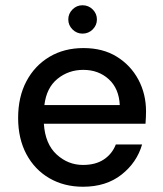

<svg xmlns="http://www.w3.org/2000/svg" viewBox="-20 -699 619 731"><path d="M296 12Q224 12 168 -20.5Q112 -53 80.5 -112Q49 -171 49 -250Q49 -330 80.5 -389.5Q112 -449 168 -482.5Q224 -516 298 -516Q372 -516 425 -483Q478 -450 507 -395.5Q536 -341 536 -275Q536 -265 535.5 -253.5Q535 -242 534 -228H147Q152 -151 195.5 -111Q239 -71 296 -71Q344 -71 375.5 -92Q407 -113 421 -149H521Q501 -80 442.5 -34Q384 12 296 12ZM297 -433Q241 -433 199 -399Q157 -365 149 -299H436Q433 -362 394 -397.5Q355 -433 297 -433ZM294 -571Q272 -571 256 -587Q240 -603 240 -625Q240 -647 256 -663Q272 -679 294 -679Q317 -679 333 -663Q349 -647 349 -625Q349 -603 333 -587Q317 -571 294 -571Z"/></svg>

Font: DM Sans Medium
Style: Regular
Weight: 500
Designer: Colophon Foundry, Jonny Pinhorn
Foundry: Colophon Foundry
Version: Version 4.004; ttfautohint (v1.8.4.7-5d5b)